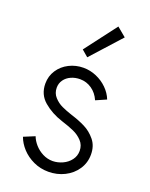

<svg xmlns="http://www.w3.org/2000/svg" viewBox="-145 -845 725 929"><g transform="rotate(20 217.0 -381.0)"><path d="M48.8 -109.4 105.5 -132.8Q113.3 -111.8 130.4 -92.3Q147.5 -72.8 171.9 -60.3Q196.3 -47.9 223.6 -47.9Q249.5 -48.3 274.2 -59.6Q298.8 -70.8 314.5 -91.6Q330.1 -112.3 330.1 -138.7Q330.1 -168.5 310.8 -189Q291.5 -209.5 265.1 -221.2Q238.8 -232.9 200.2 -245.1Q144 -263.2 103.3 -297.9Q62.5 -332.5 62.5 -388.7Q62.5 -427.2 82.8 -458Q103 -488.8 137.2 -506.1Q171.4 -523.4 210.9 -523.4Q245.6 -523.4 277.8 -509.5Q310.1 -495.6 334.2 -471.7Q358.4 -447.8 370.1 -418L316.4 -394.5Q301.8 -428.2 274.4 -447Q247.1 -465.8 213.9 -465.8Q189 -465.8 167.7 -456.3Q146.5 -446.8 133.8 -429.2Q121.1 -411.6 121.1 -388.7Q121.1 -360.4 139.2 -340.6Q157.2 -320.8 180.4 -310.1Q203.6 -299.3 234.4 -289.1Q274.4 -276.9 306.6 -260.7Q338.9 -244.6 363.3 -214.8Q387.7 -185.1 387.7 -140.6Q387.7 -98.1 365 -64.2Q342.3 -30.3 304.2 -11.2Q266.1 7.8 221.7 7.8Q180.2 7.8 144.5 -8.8Q108.9 -25.4 84.2 -52.2Q59.6 -79.1 48.8 -109.4ZM176.3 -605.5 300.3 -768.6 347.2 -729.5 209.5 -577.1Z"/></g></svg>

Font: Reddit Sans Chocolate Light
Style: Regular
Weight: 300
Designer: Stephen Hutchings
Foundry: Reddit
Version: Version 1.013